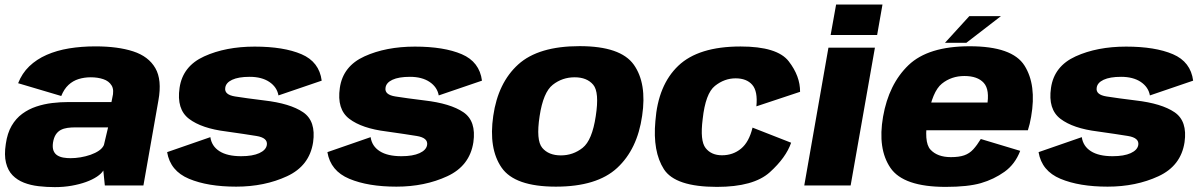

<svg xmlns="http://www.w3.org/2000/svg" viewBox="-20 -798 5178 826"><path d="M216 7Q254 7 288 1Q322 -5 349.8 -15Q377.5 -25 397 -38Q416.5 -51 424.5 -64.5L431 0H597L661.5 -366Q677.5 -454.5 648.2 -505Q619 -555.5 553 -577Q487 -598.5 390.5 -598.5Q330.5 -598.5 277.2 -589.8Q224 -581 180.8 -562Q137.5 -543 106 -512.8Q74.5 -482.5 58 -440L243.5 -385Q255.5 -415 274.8 -432.8Q294 -450.5 318.5 -458Q343 -465.5 370.5 -465.5Q400 -465.5 424.2 -457.5Q448.5 -449.5 460.2 -430.2Q472 -411 463 -376.5L459.5 -359H275.5Q240 -359 204.5 -354.8Q169 -350.5 136 -339.5Q103 -328.5 75.8 -308.5Q48.5 -288.5 30 -256.8Q11.5 -225 5 -179Q-2.5 -131 5.8 -97.8Q14 -64.5 34 -44Q54 -23.5 82.8 -12.2Q111.5 -1 145.8 3Q180 7 216 7ZM283.5 -117.5Q267.5 -117.5 252.8 -120Q238 -122.5 226.8 -129.5Q215.5 -136.5 210.2 -149.8Q205 -163 208 -184.5Q211.5 -206 220 -219Q228.5 -232 241.2 -238.8Q254 -245.5 270 -247.8Q286 -250 304 -250H445L427 -174Q421 -160.5 405.8 -150Q390.5 -139.5 369.8 -132.2Q349 -125 326.5 -121.2Q304 -117.5 283.5 -117.5Z M996 5Q1118 5 1214.8 -39.8Q1311.5 -84.5 1327 -186Q1340 -277 1284.2 -315Q1228.5 -353 1116 -366Q1038.5 -375.5 991.5 -383Q944.5 -390.5 949 -420Q951.5 -442 978.8 -454.8Q1006 -467.5 1054 -467.5Q1106 -467.5 1138.8 -445.5Q1171.5 -423.5 1178 -387.5L1364 -451Q1353.5 -532 1277 -564.8Q1200.5 -597.5 1075.5 -597.5Q951 -597.5 858.5 -555.5Q766 -513.5 752.5 -420Q739 -328 793.2 -286.8Q847.5 -245.5 953 -232.5Q1034.5 -221 1083.5 -213Q1132.5 -205 1128 -174.5Q1124.5 -152.5 1095.5 -139.2Q1066.5 -126 1017.5 -126Q958 -126 924.2 -147.5Q890.5 -169 885 -208L699 -143.5Q712.5 -62.5 793.2 -28.8Q874 5 996 5Z M1685.5 5Q1807.5 5 1904.2 -39.8Q2001 -84.5 2016.5 -186Q2029.5 -277 1973.8 -315Q1918 -353 1805.5 -366Q1728 -375.5 1681 -383Q1634 -390.5 1638.5 -420Q1641 -442 1668.2 -454.8Q1695.5 -467.5 1743.5 -467.5Q1795.5 -467.5 1828.2 -445.5Q1861 -423.5 1867.5 -387.5L2053.5 -451Q2043 -532 1966.5 -564.8Q1890 -597.5 1765 -597.5Q1640.5 -597.5 1548 -555.5Q1455.5 -513.5 1442 -420Q1428.5 -328 1482.8 -286.8Q1537 -245.5 1642.5 -232.5Q1724 -221 1773 -213Q1822 -205 1817.5 -174.5Q1814 -152.5 1785 -139.2Q1756 -126 1707 -126Q1647.5 -126 1613.8 -147.5Q1580 -169 1574.5 -208L1388.5 -143.5Q1402 -62.5 1482.8 -28.8Q1563.5 5 1685.5 5Z M2371.5 5Q2548 5 2635 -75.5Q2722 -156 2742.5 -299.5Q2763.5 -439.5 2706.8 -519.5Q2650 -599.5 2473.5 -599.5Q2296.5 -599.5 2209.5 -520.8Q2122.5 -442 2102 -299.5Q2081.5 -158.5 2138 -76.8Q2194.5 5 2371.5 5ZM2393 -129.5Q2340 -129.5 2312.8 -162Q2285.5 -194.5 2301.5 -298.5Q2317 -401 2358 -433.2Q2399 -465.5 2452 -465.5Q2505 -465.5 2532 -433.5Q2559 -401.5 2543 -298.5Q2527.5 -194.5 2486.5 -162Q2445.5 -129.5 2393 -129.5Z M3064.5 6Q3222 6 3291.8 -57Q3361.5 -120 3383.5 -184L3217.5 -249Q3202.5 -187 3168 -158.5Q3133.5 -130 3086 -130Q3040 -130 3015.5 -161.2Q2991 -192.5 3003 -286Q3015 -396 3055.8 -428.5Q3096.5 -461 3144.5 -461Q3192 -461 3216.2 -433.2Q3240.5 -405.5 3234 -340.5L3422 -403Q3422.5 -470.5 3373.2 -534.2Q3324 -598 3166 -598Q2985 -598 2898 -515Q2811 -432 2799.5 -277Q2787.5 -146 2836.2 -70Q2885 6 3064.5 6Z M3440 0H3639.5L3744 -593H3544ZM3577 -778.5 3553.5 -647.5H3753.5L3776.5 -778.5Z M4048.5 6 4071 -122Q4012.5 -122 3982.8 -154.5Q3953 -187 3972 -296Q3991 -405 4032 -438Q4073 -471 4129 -471Q4185.5 -471 4212.2 -441.5Q4239 -412 4226 -340.5L4235.5 -357H3965.5L3944.5 -237.5H4402Q4410.5 -263.5 4416 -296Q4440 -432.5 4387.5 -515.8Q4335 -599 4151.5 -599Q3973 -599 3888.2 -517.5Q3803.5 -436 3779 -296Q3755 -157.5 3810.8 -75.8Q3866.5 6 4048.5 6ZM4071 -122 4048.5 6Q4144 6 4200 -10.2Q4256 -26.5 4301.5 -59Q4347 -91.5 4369 -149L4199.5 -200Q4183.5 -173.5 4167 -155.5Q4150.5 -137.5 4128.2 -129.8Q4106 -122 4071 -122ZM4045.5 -614H4137.5L4286 -728.5H4150Z M4745 5Q4867 5 4963.8 -39.8Q5060.5 -84.5 5076 -186Q5089 -277 5033.2 -315Q4977.5 -353 4865 -366Q4787.5 -375.5 4740.5 -383Q4693.5 -390.5 4698 -420Q4700.5 -442 4727.8 -454.8Q4755 -467.5 4803 -467.5Q4855 -467.5 4887.8 -445.5Q4920.5 -423.5 4927 -387.5L5113 -451Q5102.5 -532 5026 -564.8Q4949.5 -597.5 4824.5 -597.5Q4700 -597.5 4607.5 -555.5Q4515 -513.5 4501.5 -420Q4488 -328 4542.2 -286.8Q4596.5 -245.5 4702 -232.5Q4783.5 -221 4832.5 -213Q4881.5 -205 4877 -174.5Q4873.5 -152.5 4844.5 -139.2Q4815.5 -126 4766.5 -126Q4707 -126 4673.2 -147.5Q4639.5 -169 4634 -208L4448 -143.5Q4461.5 -62.5 4542.2 -28.8Q4623 5 4745 5Z"/></svg>

Font: Anybody UltraCondensed Thin ExtraBold
Style: Italic
Weight: 800
Italic angle: -10°
Version: Version 1.111